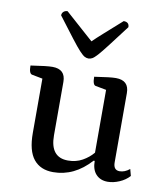

<svg xmlns="http://www.w3.org/2000/svg" viewBox="-81 -768 744 849"><g transform="rotate(10 291.5 -344.0)"><path d="M214 12Q157 12 126.5 -25.5Q96 -63 96 -143V-387L49 -396Q34 -398 34 -435Q74 -441 96 -443.5Q118 -446 131 -446Q190 -446 190 -389V-149Q190 -50 270 -50Q306 -50 334.5 -66Q363 -82 382 -105V-387L334 -396Q320 -398 320 -435Q360 -441 381.5 -443.5Q403 -446 416 -446Q475 -446 475 -389V-78Q475 -43 503 -43Q526 -43 548 -61L556 -31Q538 -11 511 0.5Q484 12 459 12Q426 12 406.5 -9Q387 -30 387 -69H382Q309 12 214 12ZM281 -510Q272 -510 263.5 -514.5Q255 -519 240 -535Q225 -551 199 -585Q173 -619 129 -677Q129 -687 136 -693.5Q143 -700 154 -700Q201 -658 231.5 -631Q262 -604 281 -587Q298 -604 328.5 -631Q359 -658 406 -700Q431 -700 431 -677Q387 -619 361 -585Q335 -551 320.5 -535Q306 -519 297.5 -514.5Q289 -510 281 -510Z"/></g></svg>

Font: Petrona Medium
Style: Regular
Weight: 500
Designer: Ringo R. Seeber
Foundry: Ringo R. Seeber
Version: Version 2.001; ttfautohint (v1.8.3)